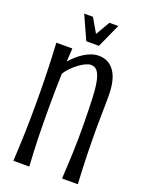

<svg xmlns="http://www.w3.org/2000/svg" viewBox="-160 -947 783 1025"><g transform="rotate(20 231.5 -434.0)"><path d="M334.5 -321.3Q333.5 -397.5 331.3 -454.3Q329.1 -511.2 322 -548.6Q314.9 -585.9 301.3 -604.5Q287.6 -623 263.7 -623Q251 -623 233.2 -614.7Q215.3 -606.4 196.8 -592.5Q178.2 -578.6 161.1 -561Q144 -543.5 132.8 -525.4Q129.9 -428.7 129.9 -329.6Q129.9 -284.2 130.4 -243.2Q130.9 -202.1 131.8 -162.6Q132.8 -123 134.8 -83.3Q136.7 -43.5 139.2 0H48.8Q51.3 -43.5 53 -83.3Q54.7 -123 55.9 -162.6Q57.1 -202.1 57.6 -243.2Q58.1 -284.2 58.1 -329.6Q58.1 -375 57.6 -417.7Q57.1 -460.4 55.9 -502.2Q54.7 -543.9 53 -585.7Q51.3 -627.4 48.8 -670.9H139.6L135.3 -595.2Q149.9 -612.8 168 -628.7Q186 -644.5 205.6 -656.7Q225.1 -668.9 245.6 -676Q266.1 -683.1 286.1 -683.1Q344.2 -683.1 376.2 -637Q408.2 -590.8 408.2 -499.5Q408.2 -477.1 408 -451.4Q407.7 -425.8 407.2 -401.1Q406.7 -376.5 406.5 -355.5Q406.2 -334.5 406.2 -321.3Q406.2 -275.9 406.7 -236.3Q407.2 -196.8 408.2 -158.7Q409.2 -120.6 410.9 -82Q412.6 -43.5 415 0H325.2Q327.6 -43.5 329.6 -82Q331.5 -120.6 333 -158.7Q334.5 -196.8 334.7 -236.3Q335 -275.9 334.5 -321.3ZM329.1 -867.7 268.1 -732.9H196.3L135.3 -867.7H185.1L231.9 -787.1L278.8 -867.7Z"/></g></svg>

Font: Crushed
Style: Regular
Weight: 400
Width: 3
Designer: Astigmatic (AOETI)
Foundry: Astigmatic (AOETI)
Version: Version 001.001